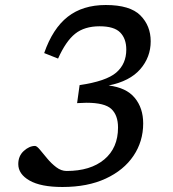

<svg xmlns="http://www.w3.org/2000/svg" viewBox="-20 -737 690 767"><path d="M246 -54Q341.5 -54 396.5 -100Q451.5 -146 451.5 -227.5Q451.5 -276.5 425 -301.5Q398.5 -326.5 325.5 -326.5L288 -325L298 -397Q404 -412.5 444.2 -447Q484.5 -481.5 484.5 -539Q484.5 -582.5 460.2 -607.2Q436 -632 378 -632Q317.5 -632 280.2 -602.2Q243 -572.5 212 -503L156.5 -525Q190.5 -623 250.5 -670Q310.5 -717 402.5 -717Q499.5 -717 540.8 -675.5Q582 -634 582 -572Q582 -508.5 540.2 -460.5Q498.5 -412.5 414 -395.5Q484.5 -387 518.2 -346.2Q552 -305.5 552 -244Q552 -172 513.2 -114.5Q474.5 -57 402.2 -23.5Q330 10 229.5 10Q143 10 98 -15.8Q53 -41.5 53 -81.5Q53 -114 75 -134Q97 -154 120 -154Q127 -154 139.5 -139Q152 -124 168.5 -104Q185 -84 204.8 -69Q224.5 -54 246 -54Z"/></svg>

Font: Newsreader 6pt
Style: Italic
Weight: 400
Italic angle: -17°
Designer: Hugues Gentile
Foundry: Production Type
Version: Version 1.003; ttfautohint (v1.8.3)